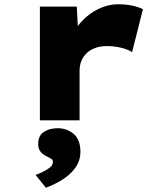

<svg xmlns="http://www.w3.org/2000/svg" viewBox="-20 -564 779 900"><path d="M167 0V-533H340L350 -339L296 -345Q312 -400 347.5 -445.5Q383 -491 432.5 -517.5Q482 -544 536 -544Q568 -544 598 -538Q628 -532 650 -521L599 -319Q582 -332 548.5 -340Q515 -348 482 -348Q449 -348 424.5 -338.5Q400 -329 384 -312.5Q368 -296 360.5 -276Q353 -256 353 -233V0ZM195 316 147 256Q161 251 180 242Q199 233 213.5 221.5Q228 210 228 195Q228 186 221 181Q214 176 201 170Q180 160 169.5 146.5Q159 133 159 110Q159 72 185.5 54.5Q212 37 250 37Q294 37 325.5 64Q357 91 357 148Q357 177 345 202Q333 227 311 248Q289 269 259.5 286Q230 303 195 316Z"/></svg>

Font: Lexend Peta ExtraBold
Style: Regular
Weight: 800
Version: Version 1.007